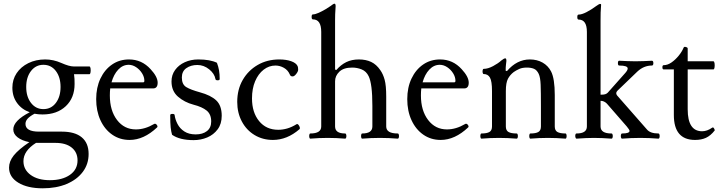

<svg xmlns="http://www.w3.org/2000/svg" viewBox="-20 -747 3905 1040"><path d="M210 -127Q188 -127 167 -131Q141 -117 129.5 -104Q118 -91 118 -76Q118 -34 191 -34H315Q386 -34 423 -3Q460 28 460 87Q460 142 428.5 184Q397 226 341 249.5Q285 273 211 273Q129 273 79 242.5Q29 212 29 161Q29 127 54.5 95Q80 63 139 23Q99 15 75.5 -3Q52 -21 52 -46Q52 -93 141 -139Q98 -154 72.5 -189Q47 -224 47 -272Q47 -316 70 -350.5Q93 -385 133.5 -405Q174 -425 225 -425Q269 -425 312 -406Q355 -387 379 -387H464Q469 -387 470.5 -376.5Q472 -366 470.5 -355.5Q469 -345 464 -345H381Q383 -332 383.5 -319.5Q384 -307 384 -292Q384 -217 336.5 -172Q289 -127 210 -127ZM215 -156Q257 -156 282.5 -189.5Q308 -223 308 -276Q308 -329 282.5 -362.5Q257 -396 215 -396Q174 -396 148 -362.5Q122 -329 122 -276Q122 -223 148 -189.5Q174 -156 215 -156ZM250 229Q318 229 359 200Q400 171 400 122Q400 78 368.5 52.5Q337 27 281 27H175Q107 70 107 126Q107 172 146 200.5Q185 229 250 229Z M682 11Q629 11 588 -17.5Q547 -46 524 -96Q501 -146 501 -210Q501 -273 524 -321.5Q547 -370 587 -397.5Q627 -425 679 -425Q748 -425 796 -372Q834 -331 834 -299Q834 -268 809 -268H577Q575 -250 575 -230Q575 -148 614 -97Q653 -46 716 -46Q765 -46 814 -75Q822 -80 829 -71Q836 -62 831 -57Q759 11 682 11ZM677 -396Q645 -396 620.5 -370Q596 -344 584 -301H755Q762 -301 762 -309Q762 -330 749.5 -350Q737 -370 717.5 -383Q698 -396 677 -396Z M1029 12Q953 12 912 -17Q907 -34 904.5 -57Q902 -80 902 -123Q902 -130 914 -130Q926 -130 926 -123Q929 -100 941.5 -75.5Q954 -51 978.5 -35Q1003 -19 1040 -19Q1078 -19 1101 -37Q1124 -55 1124 -89Q1124 -128 1099.5 -148Q1075 -168 1028 -180Q979 -193 944 -223.5Q909 -254 909 -306Q909 -341 928.5 -368Q948 -395 981 -410Q1014 -425 1054 -425Q1118 -425 1155 -407Q1163 -386 1166.5 -365.5Q1170 -345 1170 -319Q1170 -312 1159 -312Q1148 -312 1147 -319Q1142 -348 1113 -371.5Q1084 -395 1049 -395Q1014 -395 989.5 -378Q965 -361 965 -327Q965 -290 988.5 -275.5Q1012 -261 1063 -247Q1122 -231 1151.5 -203Q1181 -175 1181 -120Q1181 -76 1159 -46.5Q1137 -17 1102.5 -2.5Q1068 12 1029 12Z M1458 11Q1403 11 1359 -15.5Q1315 -42 1290 -89Q1265 -136 1265 -195Q1265 -262 1294.5 -313.5Q1324 -365 1375.5 -395Q1427 -425 1493 -425Q1530 -425 1557 -415.5Q1584 -406 1592 -389Q1595 -383 1595 -369Q1595 -360 1584.5 -346.5Q1574 -333 1565 -333Q1561 -333 1557 -334.5Q1553 -336 1550 -343Q1540 -367 1518 -379.5Q1496 -392 1472 -392Q1437 -392 1408 -369.5Q1379 -347 1362 -307Q1345 -267 1345 -214Q1345 -138 1383.5 -91Q1422 -44 1487 -44Q1511 -44 1535.5 -51Q1560 -58 1586 -74Q1591 -77 1596 -71.5Q1601 -66 1603.5 -58.5Q1606 -51 1602 -47Q1535 11 1458 11Z M1661 4Q1657 4 1655.5 -3Q1654 -10 1655.5 -17Q1657 -24 1661 -24Q1720 -24 1720 -62V-574Q1720 -642 1675 -642Q1668 -642 1668 -655.5Q1668 -669 1675 -669Q1687 -669 1706 -677.5Q1725 -686 1743.5 -697Q1762 -708 1770 -714Q1786 -727 1792 -727Q1798 -727 1798 -713Q1796 -688 1795.5 -670Q1795 -652 1795 -638V-370L1802 -368Q1826 -396 1855.5 -410.5Q1885 -425 1924 -425Q1962 -425 1990.5 -411.5Q2019 -398 2040 -367Q2055 -346 2063.5 -315Q2072 -284 2072 -224V-62Q2072 -24 2134 -24Q2139 -24 2140.5 -17Q2142 -10 2140.5 -3Q2139 4 2134 4Q2110 2 2086 1Q2062 0 2038 0Q2014 0 1990 1Q1966 2 1942 4Q1938 4 1936.5 -3Q1935 -10 1936.5 -17Q1938 -24 1942 -24Q1997 -24 1997 -62V-173Q1997 -234 1992 -273.5Q1987 -313 1977 -334Q1964 -361 1939 -371Q1914 -381 1888 -381Q1841 -381 1818 -358.5Q1795 -336 1795 -307V-62Q1795 -24 1849 -24Q1854 -24 1855.5 -17Q1857 -10 1855.5 -3Q1854 4 1849 4Q1826 2 1802.5 1Q1779 0 1755 0Q1732 0 1708 1Q1684 2 1661 4Z M2367 11Q2314 11 2273 -17.5Q2232 -46 2209 -96Q2186 -146 2186 -210Q2186 -273 2209 -321.5Q2232 -370 2272 -397.5Q2312 -425 2364 -425Q2433 -425 2481 -372Q2519 -331 2519 -299Q2519 -268 2494 -268H2262Q2260 -250 2260 -230Q2260 -148 2299 -97Q2338 -46 2401 -46Q2450 -46 2499 -75Q2507 -80 2514 -71Q2521 -62 2516 -57Q2444 11 2367 11ZM2362 -396Q2330 -396 2305.5 -370Q2281 -344 2269 -301H2440Q2447 -301 2447 -309Q2447 -330 2434.5 -350Q2422 -370 2402.5 -383Q2383 -396 2362 -396Z M2588 4Q2584 4 2582.5 -3Q2581 -10 2582.5 -17Q2584 -24 2588 -24Q2617 -24 2631 -32Q2645 -40 2645 -62V-254Q2645 -307 2634 -326.5Q2623 -346 2600 -346Q2596 -346 2594.5 -353Q2593 -360 2594.5 -367Q2596 -374 2600 -374Q2623 -374 2651 -389Q2679 -404 2695 -419Q2710 -431 2717 -431Q2723 -431 2723 -417Q2722 -406 2720.5 -395Q2719 -384 2719 -364L2726 -362Q2780 -425 2850 -425Q2889 -425 2919 -408Q2949 -391 2965 -360Q2985 -321 2985 -232V-62Q2985 -40 2999.5 -32Q3014 -24 3043 -24Q3047 -24 3048.5 -17Q3050 -10 3048.5 -3Q3047 4 3043 4Q3019 2 2995 1Q2971 0 2948 0Q2924 0 2900 1Q2876 2 2853 4Q2849 4 2847.5 -3Q2846 -10 2847.5 -17Q2849 -24 2853 -24Q2882 -24 2896 -32Q2910 -40 2910 -62V-173Q2910 -247 2908.5 -287.5Q2907 -328 2898 -347Q2888 -368 2872 -374.5Q2856 -381 2834 -381Q2809 -381 2792.5 -373.5Q2776 -366 2763 -357Q2743 -342 2731.5 -320.5Q2720 -299 2720 -254V-62Q2720 -40 2734.5 -32Q2749 -24 2778 -24Q2783 -24 2784.5 -17Q2786 -10 2784.5 -3Q2783 4 2778 4Q2754 2 2730 1Q2706 0 2683 0Q2659 0 2635.5 1Q2612 2 2588 4Z M3103 4Q3099 4 3097 -3Q3095 -10 3096.5 -17Q3098 -24 3103 -24Q3159 -24 3159 -62V-574Q3159 -641 3114 -641Q3107 -641 3107 -654.5Q3107 -668 3114 -668Q3131 -668 3156.5 -681Q3182 -694 3209 -714Q3226 -726 3230 -726Q3236 -726 3236 -721Q3234 -699 3233.5 -679Q3233 -659 3233 -637V-234Q3250 -234 3258 -236.5Q3266 -239 3272 -245L3368 -353Q3380 -367 3380 -376Q3380 -392 3334 -392Q3327 -392 3327 -405Q3327 -418 3334 -418Q3360 -417 3378.5 -416Q3397 -415 3422 -415Q3448 -415 3466.5 -416Q3485 -417 3511 -418Q3519 -418 3519 -405Q3519 -392 3511 -392Q3467 -392 3432 -359L3328 -259Q3318 -250 3318 -242Q3318 -234 3327 -225L3484 -46Q3502 -24 3546 -24Q3551 -24 3552.5 -17Q3554 -10 3552.5 -3Q3551 4 3546 4Q3517 2 3497 1Q3477 0 3448 0Q3419 0 3399.5 1Q3380 2 3350 4Q3345 4 3343.5 -3Q3342 -10 3343.5 -17Q3345 -24 3350 -24Q3390 -24 3390 -38Q3390 -44 3375 -62L3267 -186Q3252 -201 3233 -201V-62Q3233 -24 3292 -24Q3297 -24 3298.5 -17Q3300 -10 3298.5 -3Q3297 4 3292 4Q3261 2 3242 1Q3223 0 3197 0Q3172 0 3153 1Q3134 2 3103 4Z M3745 11Q3630 11 3630 -124V-371H3575Q3568 -371 3568 -382.5Q3568 -394 3575 -394Q3596 -394 3617 -408.5Q3638 -423 3656 -445Q3674 -467 3683 -489Q3686 -496 3696 -492Q3705 -490 3705 -484V-415H3844Q3849 -415 3850.5 -404Q3852 -393 3850.5 -382Q3849 -371 3844 -371H3705V-155Q3705 -36 3783 -36Q3810 -36 3837 -55Q3843 -60 3848 -51Q3853 -42 3851 -40Q3829 -12 3804 -0.5Q3779 11 3745 11Z"/></svg>

Font: Junicode
Style: Regular
Weight: 400
Designer: Peter S. Baker
Version: Version 2.100; ttfautohint (v1.8.4)